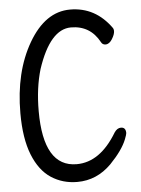

<svg xmlns="http://www.w3.org/2000/svg" viewBox="-53 -760 606 824"><g transform="rotate(-5 250.0 -348.0)"><path d="M247.1 22Q184.1 22 134.5 -10.5Q85 -43 56.9 -113.5Q28.8 -184.1 28.8 -293Q28.8 -470.2 100.8 -594Q172.9 -717.8 279.8 -717.8Q389.2 -717.8 457 -622.1Q460 -616.2 460 -609.9Q460 -595.2 447.5 -575.2Q435.1 -555.2 418.9 -555.2Q405.8 -555.2 399.9 -566.9Q359.9 -641.1 276.9 -641.1Q187 -641.1 131.8 -475.1Q107.9 -395 107.9 -294.9Q107.9 -54.2 251 -54.2Q352.1 -54.2 424.8 -175.8Q437 -193.8 453.1 -193.8Q474.1 -193.8 474.1 -168.9Q474.1 -163.1 465.8 -142.1Q448.2 -97.2 394 -41Q331.1 22 247.1 22Z"/></g></svg>

Font: LXGW WenKai Mono GB Screen
Style: Regular
Weight: 400
Monospace: yes
Designer: LXGW / Fontworks Inc.
Foundry: LXGW / Fontworks Inc.
Version: Version 1.510;January 18,2025